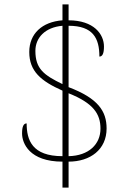

<svg xmlns="http://www.w3.org/2000/svg" viewBox="-20 -780 599 879"><path d="M266 -40V79H294V-40C393 -40 468 -95 468 -192C468 -271 429 -330 294 -381V-662C406 -662 435 -605 435 -521C449 -521 456 -535 456 -567C456 -623 410 -687 294 -687V-760H266V-687C173 -680 114 -626 114 -542C114 -454 167 -409 266 -365V-65C127 -65 102 -139 102 -215C88 -215 81 -201 81 -169C81 -124 115 -40 266 -40ZM266 -662V-395C181 -436 142 -465 142 -547C142 -607 186 -655 266 -662ZM294 -65V-353C407 -308 440 -259 440 -191C440 -120 387 -67 294 -65Z"/></svg>

Font: Noto Serif Malayalam Thin
Style: Regular
Weight: 100
Designer: Indian type Foundry, Jelle Bosma, Monotype Design Team
Foundry: Monotype Imaging Inc.
Version: Version 2.104